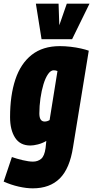

<svg xmlns="http://www.w3.org/2000/svg" viewBox="-45 -809 509 1049"><path d="M-25 183 20 49Q45 58 78.5 66Q112 74 135 74Q161 74 179.5 59Q198 44 204 0L208 -39Q186 -26 162 -20Q138 -14 121 -14Q65 -14 37.5 -56.5Q10 -99 10 -169Q10 -288 39 -375Q68 -462 128.5 -509.5Q189 -557 282 -557Q310 -557 340.5 -553.5Q371 -550 397.5 -544Q424 -538 440 -532L354 -5Q336 112 281.5 166Q227 220 134 220Q99 220 57 210.5Q15 201 -25 183ZM269 -421Q259 -425 248 -425Q232 -425 217.5 -404Q203 -383 192.5 -348.5Q182 -314 176 -272Q170 -230 170 -189Q170 -145 199 -145Q213 -145 226 -153ZM444 -789 349 -595H182L151 -789H275L279 -671L320 -789Z"/></svg>

Font: Georama Condensed ExtraBold
Style: Italic
Weight: 800
Width: 3
Italic angle: -9°
Designer: Jean-Baptiste Levee
Foundry: Production Type
Version: Version 1.000